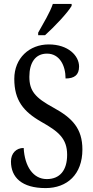

<svg xmlns="http://www.w3.org/2000/svg" viewBox="-20 -951 475 981"><path d="M175 -784V-771H210C258 -814 326 -886 346 -921V-931H250C235 -886 203 -835 175 -784ZM213 10C323 10 401 -60 401 -187C401 -294 350 -348 253 -401C159 -452 130 -487 130 -559C130 -631 161 -677 220 -677C284 -677 315 -617 315 -550C360 -550 384 -568 384 -611C384 -666 329 -724 229 -724C130 -724 53 -654 53 -548C53 -439 99 -381 192 -328C279 -279 323 -243 323 -160C323 -81 286 -36 219 -36C150 -36 106 -100 101 -195C63 -195 36 -168 36 -126C36 -45 91 10 213 10Z"/></svg>

Font: Noto Serif Devanagari ExtraCondensed
Style: Regular
Weight: 400
Width: 2
Designer: Universal Thirst, Indian Type Foundry and the Monotype Design Team
Foundry: Monotype Imaging Inc.
Version: Version 2.004